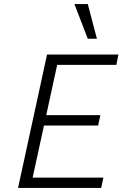

<svg xmlns="http://www.w3.org/2000/svg" viewBox="-20 -927 604 947"><path d="M479 0H69L212 -658H564L554 -607H262L141 -51H490ZM156 -308 167 -359H475L464 -308ZM413 -736 347 -907H413L458 -736Z"/></svg>

Font: Ysabeau Infant Light
Style: Italic
Weight: 300
Italic angle: -12°
Designer: Christian Thalmann (Catharsis Fonts)
Version: Version 2.001;gftools[0.9.30]; featfreeze: ss01,ss02,lnum